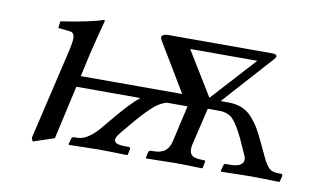

<svg xmlns="http://www.w3.org/2000/svg" viewBox="-55 -545 1069 660"><g transform="rotate(10 479.0 -215.0)"><path d="M568.8 -395 663.1 -241.2 803.2 -395ZM429.2 -199.2H206.1L164.1 -12.2L90.8 12.2L85.9 0L161.1 -320.8Q167 -347.7 167 -360.8Q167 -381.3 151.9 -382.8L109.9 -387.2L112.8 -411.1Q219.2 -427.2 258.8 -441.9Q263.2 -441.9 263.2 -439Q245.1 -370.6 232.9 -319.8L214.8 -237.8H568.8L465.8 -409.2Q460.4 -418.9 466.8 -424.1Q473.1 -429.2 485.8 -429.2H848.1Q876.5 -429.2 857.9 -409.2L703.1 -236.8H730Q756.8 -236.8 777.3 -228.5Q797.9 -220.2 813.5 -202.6Q829.1 -185.1 839.4 -167.7Q849.6 -150.4 862.8 -122.1L887.2 -70.8Q897.5 -48.8 908.4 -37.8Q919.4 -26.9 939 -26.9H950.2Q957.5 -26.9 956.1 -19L951.2 0L949.2 2Q884.3 0 847.2 0L747.1 2L745.1 0L750 -19Q751.5 -26.9 758.8 -26.9H773.9Q802.7 -26.9 813.7 -38.6Q824.7 -50.3 814 -70.8L791 -122.1Q768.6 -168.9 751.5 -186Q734.4 -203.1 703.1 -203.1H664.1L632.8 -70.8Q628.4 -47.9 637.5 -37.4Q646.5 -26.9 673.8 -26.9H681.2Q689 -26.9 686 -19L682.1 0L680.2 2Q621.1 0 585 0L484.9 2L483.9 0L487.8 -19Q489.3 -26.9 497.1 -26.9H502.9Q531.2 -26.9 545.4 -37.8Q559.6 -48.8 564.9 -70.8L594.2 -199.2H522Q500.5 -193.8 479.2 -175.8Q458 -157.7 426.8 -122.1L383.8 -70.8Q345.7 -26.9 403.8 -26.9H418.9Q426.3 -26.9 424.8 -19L420.9 0L418 2Q352.1 0 317.9 0L215.8 2L213.9 0L219.2 -19Q220.7 -26.9 229 -26.9H238.8Q273.4 -26.9 312 -70.8L355 -122.1Q397.9 -173.3 429.2 -199.2Z"/></g></svg>

Font: Common Serif
Style: Bold Italic
Weight: 700
Italic angle: -12°
Designer: Philipp H. Poll, Khaled Hosny
Foundry: Stefan Peev, Context Ltd.
Version: Version 1.026